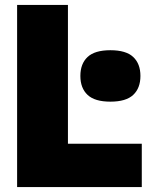

<svg xmlns="http://www.w3.org/2000/svg" viewBox="-20 -760 599 780"><path d="M49.5 0V-740H256V-176H556V0ZM428.5 -347Q365 -347 335.8 -374.5Q306.5 -402 306.5 -451.5Q306.5 -501 335.8 -528.5Q365 -556 428.5 -556Q492 -556 521.2 -528.5Q550.5 -501 550.5 -451.5Q550.5 -402 521.2 -374.5Q492 -347 428.5 -347Z"/></svg>

Font: Encode Sans SmCnd Black
Style: Regular
Weight: 900
Width: 4
Designer: Multiple Designers
Foundry: Impallari Type
Version: Version 3.002; ttfautohint (v1.8.3) -l 8 -r 50 -G 200 -x 14 